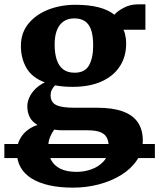

<svg xmlns="http://www.w3.org/2000/svg" viewBox="-52 -592 732 882"><path d="M659.5 69.5V134H-32V69.5ZM283.5 270Q222 270 174 259.2Q126 248.5 93 227.8Q60 207 42.8 176.8Q25.5 146.5 25.5 107Q25.5 74.5 38 49.8Q50.5 25 72 7.8Q93.5 -9.5 120 -18Q95.5 -32.5 84.5 -54.2Q73.5 -76 73.5 -103.5Q73.5 -125 83.5 -146Q93.5 -167 111.8 -184.8Q130 -202.5 154 -213.5Q95 -235.5 69.5 -279.8Q44 -324 44 -381.5Q44 -441 78.5 -483.2Q113 -525.5 170 -547.8Q227 -570 294.5 -570Q356.5 -570 400.8 -558.5Q445 -547 473.5 -524.5Q485 -539 515 -555.5Q545 -572 581 -572H616V-455.5H515Q519.5 -447 522 -437Q524.5 -427 526 -416.2Q527.5 -405.5 527.5 -393.5Q528 -333 499 -288Q470 -243 415 -218Q360 -193 281 -193Q258.5 -193 238.5 -194.8Q218.5 -196.5 201 -200Q191 -190 185.8 -179Q180.5 -168 180.5 -154Q180.5 -122.5 205.8 -109.8Q231 -97 291 -97H396Q465 -97 511.2 -80.5Q557.5 -64 580.8 -30.5Q604 3 604 53.5Q604 103.5 577.2 143.5Q550.5 183.5 504.8 211.8Q459 240 402 255Q345 270 283.5 270ZM300.5 197.5Q336.5 197.5 370 185Q403.5 172.5 425.5 147.5Q447.5 122.5 447.5 84.5Q447.5 57 438.5 40Q429.5 23 408.2 14.8Q387 6.5 349.5 6.5H238Q227 6.5 216.8 5.8Q206.5 5 197 3.5Q186 18 177.8 38Q169.5 58 169.5 84.5Q169.5 119 183.5 144.2Q197.5 169.5 226.2 183.5Q255 197.5 300.5 197.5ZM291 -258Q338 -258 357 -292Q376 -326 376 -383Q376 -426.5 366.8 -454Q357.5 -481.5 338.2 -494.5Q319 -507.5 290 -507.5Q260.5 -507.5 240.2 -493.8Q220 -480 209.5 -453.5Q199 -427 199 -387Q199 -347 208.5 -318Q218 -289 238 -273.5Q258 -258 291 -258Z"/></svg>

Font: Merriweather Light 18pt ExtraBold
Style: Regular
Weight: 800
Version: Version 2.100